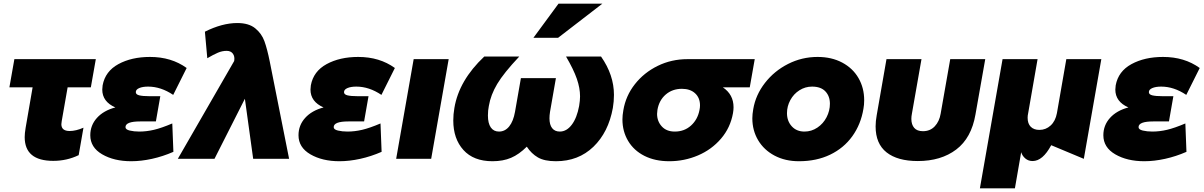

<svg xmlns="http://www.w3.org/2000/svg" viewBox="-20 -862 6534 1042"><path d="M500 -541 473 -388H347L315 -205Q313 -193 313 -188Q313 -151 358 -151Q392 -151 433 -169L407 -20Q343 11 269 11Q114 11 114 -118Q114 -138 119 -168L157 -388H31L58 -541Z M736 -148Q775 -148 815.5 -157.5Q856 -167 915 -192L921 -38Q864 -13 805 0Q746 13 692 13Q599 13 534.5 -24.5Q470 -62 470 -128Q470 -182 506 -222Q542 -262 606 -279Q535 -310 535 -376Q535 -383 537 -399Q551 -475 622.5 -514Q694 -553 794 -553Q910 -553 993 -493L920 -347Q853 -392 784 -392Q754 -392 735.5 -384Q717 -376 717 -362Q717 -349 736 -344.5Q755 -340 789 -340H850L826 -203H741Q661 -203 661 -172Q661 -159 684 -153.5Q707 -148 736 -148Z M945 0H1144L1309 -326L1354 0H1549L1444 -528Q1430 -597 1415 -638.5Q1400 -680 1365 -708.5Q1330 -737 1268 -737Q1186 -737 1092 -690L1105 -546Q1139 -566 1162.5 -576Q1186 -586 1210 -586Q1233 -586 1244 -570.5Q1255 -555 1251 -532V-531Z M1866 -148Q1905 -148 1945.5 -157.5Q1986 -167 2045 -192L2051 -38Q1994 -13 1935 0Q1876 13 1822 13Q1729 13 1664.5 -24.5Q1600 -62 1600 -128Q1600 -182 1636 -222Q1672 -262 1736 -279Q1665 -310 1665 -376Q1665 -383 1667 -399Q1681 -475 1752.5 -514Q1824 -553 1924 -553Q2040 -553 2123 -493L2050 -347Q1983 -392 1914 -392Q1884 -392 1865.5 -384Q1847 -376 1847 -362Q1847 -349 1866 -344.5Q1885 -340 1919 -340H1980L1956 -203H1871Q1791 -203 1791 -172Q1791 -159 1814 -153.5Q1837 -148 1866 -148Z M2415 -541H2225L2130 0H2320Z M2807 -438 2775 -255Q2766 -204 2743.5 -176Q2721 -148 2688 -148Q2659 -148 2643.5 -170.5Q2628 -193 2628 -235Q2628 -263 2633 -287Q2643 -347 2678.5 -406.5Q2714 -466 2798 -555H2608Q2471 -426 2446 -276Q2440 -242 2440 -208Q2440 -109 2495 -48Q2550 13 2653 13Q2710 13 2753.5 -5.5Q2797 -24 2839 -66Q2864 -28 2899.5 -7.5Q2935 13 2997 13Q3119 13 3200.5 -65.5Q3282 -144 3306 -276Q3312 -312 3312 -347Q3312 -455 3242 -555H3052Q3093 -485 3110.5 -434.5Q3128 -384 3128 -339Q3128 -317 3123 -287Q3111 -222 3083 -185Q3055 -148 3018 -148Q2991 -148 2976.5 -166.5Q2962 -185 2962 -220Q2962 -236 2965 -255L2997 -438ZM2875 -657H3009L3249 -842H3011Z M3961 -280Q3961 -265 3958 -248Q3944 -169 3893 -109.5Q3842 -50 3768 -18.5Q3694 13 3612 13Q3535 13 3477.5 -16Q3420 -45 3389 -97Q3358 -149 3358 -214Q3358 -236 3363 -264Q3376 -342 3425.5 -405Q3475 -468 3549.5 -504.5Q3624 -541 3711 -541H4076L4049 -388H3903Q3961 -349 3961 -280ZM3776 -264Q3779 -278 3779 -290Q3779 -331 3752.5 -355.5Q3726 -380 3681 -380Q3629 -380 3593 -349Q3557 -318 3548 -266Q3546 -252 3546 -244Q3546 -204 3571.5 -176Q3597 -148 3642 -148Q3694 -148 3730 -180.5Q3766 -213 3776 -264Z M4666 -272Q4670 -293 4670 -318Q4670 -385 4639 -438.5Q4608 -492 4550.5 -522.5Q4493 -553 4417 -553Q4332 -553 4257 -515Q4182 -477 4131.5 -412Q4081 -347 4068 -270Q4063 -242 4063 -220Q4063 -154 4094.5 -101Q4126 -48 4183.5 -17.5Q4241 13 4316 13Q4411 13 4485 -22.5Q4559 -58 4605.5 -122.5Q4652 -187 4666 -272ZM4484 -299Q4484 -261 4466 -226Q4448 -191 4416 -169.5Q4384 -148 4346 -148Q4303 -148 4277 -176.5Q4251 -205 4251 -248Q4251 -285 4269 -318.5Q4287 -352 4318.5 -372Q4350 -392 4387 -392Q4435 -392 4459.5 -366Q4484 -340 4484 -299Z M5137 -541 5085 -245Q5078 -203 5053 -176.5Q5028 -150 4989 -150Q4957 -150 4941.5 -168Q4926 -186 4926 -217Q4926 -230 4929 -245L4981 -541H4791L4738 -237Q4732 -204 4732 -176Q4732 -82 4791.5 -35Q4851 12 4961 12Q5087 12 5169.5 -50.5Q5252 -113 5274 -241L5327 -541Z M5298 160 5421 -541H5611L5560 -248Q5557 -235 5557 -223Q5557 -191 5574 -174Q5591 -157 5621 -157Q5656 -157 5682 -181Q5708 -205 5716 -248L5767 -541H5957L5862 0L5685 -74Q5639 12 5584 12Q5561 12 5544.5 -2Q5528 -16 5522 -36L5488 160Z M6234 -148Q6273 -148 6313.5 -157.5Q6354 -167 6413 -192L6419 -38Q6362 -13 6303 0Q6244 13 6190 13Q6097 13 6032.5 -24.5Q5968 -62 5968 -128Q5968 -182 6004 -222Q6040 -262 6104 -279Q6033 -310 6033 -376Q6033 -383 6035 -399Q6049 -475 6120.5 -514Q6192 -553 6292 -553Q6408 -553 6491 -493L6418 -347Q6351 -392 6282 -392Q6252 -392 6233.5 -384Q6215 -376 6215 -362Q6215 -349 6234 -344.5Q6253 -340 6287 -340H6348L6324 -203H6239Q6159 -203 6159 -172Q6159 -159 6182 -153.5Q6205 -148 6234 -148Z"/></svg>

Font: Geom Black
Style: Bold Italic
Weight: 900
Italic angle: -10°
Version: Version 1.102